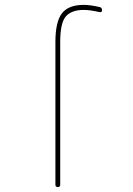

<svg xmlns="http://www.w3.org/2000/svg" viewBox="-20 -760 540 780"><path d="M205.1 -9.8V-589.8Q205.1 -670.9 231.4 -705.6Q257.8 -740.2 320.3 -740.2Q345.7 -740.2 384.8 -731.4Q394.5 -729.5 394.5 -717.8Q394.5 -709 383.8 -710.9Q345.7 -719.7 320.3 -719.7Q270.5 -719.7 247.6 -693.4Q224.6 -667 224.6 -589.8V-9.8Q224.6 0 214.8 0Q205.1 0 205.1 -9.8Z"/></svg>

Font: Rounded-X Mgen+ 1mn thin
Style: Regular
Weight: 100
Designer: [Source Han Sans]
Ryoko NISHIZUKA  (kana & ideographs); Paul D. Hunt (Latin, Greek & Cyrillic); Wenlong ZHANG  (bopomofo
Version: Version 1.059.20150602